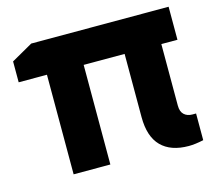

<svg xmlns="http://www.w3.org/2000/svg" viewBox="-80 -596 775 702"><g transform="rotate(-15 307.5 -245.5)"><path d="M12 -455 93 -501H613V-376H552V-143Q552 -120 564 -109Q576 -98 595 -98H609V3Q577 10 553 10Q485 10 449 -26.5Q413 -63 413 -137V-376H258V1H119V-376H12Z"/></g></svg>

Font: Montserrat GRBold
Style: Regular
Weight: 700
Designer: Julieta Ulanovsky
Foundry: Julieta Ulanovsky
Version: Version 1.00 May 29, 2023, initial release